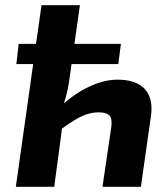

<svg xmlns="http://www.w3.org/2000/svg" viewBox="-20 -720 645 740"><path d="M288 -700 248 -418Q243 -380 233.5 -345.5Q224 -311 214 -287L226 -277L189 0H41L140 -700ZM446 -551 436 -473H43L52 -551ZM432 -413Q505 -413 538 -377Q571 -341 562 -274L523 0H375L409 -231Q413 -262 402 -274.5Q391 -287 359 -287Q327 -287 294 -271.5Q261 -256 213 -220L200 -298Q262 -357 321.5 -385Q381 -413 432 -413Z"/></svg>

Font: Exo 2
Style: Bold Italic
Weight: 700
Italic angle: -8°
Designer: Natanael Gama
Foundry: Natanael Gama
Version: Version 2.010